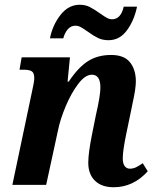

<svg xmlns="http://www.w3.org/2000/svg" viewBox="-20 -777 658 807"><path d="M351 -93Q351 -134 367 -213L383 -293Q402 -375 402 -409Q402 -463 366 -463Q338 -463 308.5 -424Q279 -385 256 -330Q233 -275 224 -230L174 0H32L116 -399Q124 -433 124 -449Q124 -470 114 -477Q104 -484 79 -484H62L71 -536H274L264 -434H269Q308 -493 349 -519.5Q390 -546 447 -546Q502 -546 526.5 -515Q551 -484 551 -435Q551 -404 537 -342L532 -317L510 -211Q496 -143 496 -111Q496 -90 504 -79Q512 -68 526 -68Q539 -68 551 -73.5Q563 -79 580 -91L601 -57Q540 10 458 10Q407 10 379 -17.5Q351 -45 351 -93ZM349 -644Q329 -658 318.5 -663.5Q308 -669 297 -669Q278 -669 265 -654Q252 -639 246 -616H190Q201 -672 234.5 -714.5Q268 -757 315 -757Q339 -757 357.5 -747.5Q376 -738 400 -721Q418 -708 429 -702Q440 -696 451 -696Q488 -696 500 -749H556Q544 -691 513.5 -649.5Q483 -608 436 -608Q411 -608 391.5 -617.5Q372 -627 349 -644Z"/></svg>

Font: Noto Serif Narrow
Style: Bold Italic
Weight: 700
Width: 4
Italic angle: -12°
Designer: Monotype Design Team
Foundry: Monotype Imaging Inc.
Version: Version 1.001